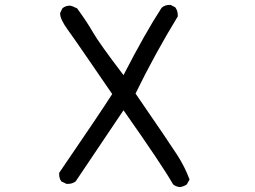

<svg xmlns="http://www.w3.org/2000/svg" viewBox="-20 -739 1040 782"><path d="M712 23Q696 21 685 12Q642 -64 483 -290L288 0Q274 10 257 10H251L230 0Q221 -12 221 -29V-35Q390 -282 437 -356Q384 -433 334 -506Q284 -579 254.5 -620Q225 -661 225 -683V-686L234 -705Q247 -716 264 -716Q272 -716 294 -705Q333 -652 358.5 -607.5Q384 -563 483 -433Q571 -604 638 -707Q651 -719 670 -719H675L694 -709Q704 -695 704 -678V-672Q610 -518 532 -358Q673 -153 703 -106Q733 -59 752 -8L741 12Q728 21 712 23Z"/></svg>

Font: Xiaolai Mono SC
Style: Regular
Weight: 400
Monospace: yes
Designer: LXGW / Nozomi Seto
Version: Version 3.113;September 30, 2024